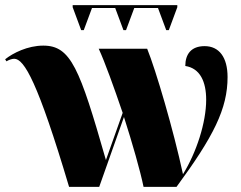

<svg xmlns="http://www.w3.org/2000/svg" viewBox="-20 -725 936 745"><path d="M295 -608H305L337 -694H427L459 -608H469L501 -694H593L625 -608H635L668 -697V-705H262V-697ZM248 0H365L461 -271C494 -168 524 -63 537 0H665C809 -196 863 -303 863 -426C863 -503 830 -546 774 -546C722 -546 699 -515 699 -469C757 -460 780 -407 780 -338C780 -249 742 -133 690 -49C653 -221 585 -452 551 -536H363C387 -484 422 -387 456 -287L391 -104C289 -460 255 -548 148 -548C87 -548 30 -519 0 -495L5 -487C13 -492 26 -497 35 -497C74 -497 127 -406 248 0Z"/></svg>

Font: Noto Serif Display Black
Style: Regular
Weight: 900
Designer: Monotype Design Team
Foundry: Monotype Imaging Inc.
Version: Version 2.009